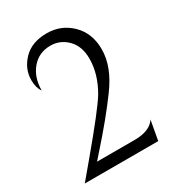

<svg xmlns="http://www.w3.org/2000/svg" viewBox="-170 -800 820 901"><g transform="rotate(-30 240.0 -350.0)"><path d="M24 0 102 -93Q252 -272 287 -330Q336 -414 336 -497Q336 -564 298 -602.5Q260 -641 207 -641Q144 -641 105.5 -595Q67 -549 67 -479Q49 -504 49 -545Q49 -606 94.5 -653Q140 -700 221 -700Q299 -700 353.5 -646.5Q408 -593 408 -506Q408 -412 333 -311Q263 -215 155 -94L125 -60H328Q412 -60 441 -106L422 0Z"/></g></svg>

Font: Bellefair
Style: Regular
Weight: 400
Designer: Nick Shinn, Liron Lavi Turkenic
Foundry: Shinntype
Version: Version 1.003;PS 001.003;hotconv 1.0.88;makeotf.lib2.5.64775